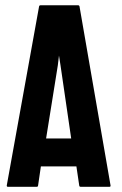

<svg xmlns="http://www.w3.org/2000/svg" viewBox="-20 -716 467 736"><path d="M5.9 -4.9 129.9 -691.9Q130.9 -695.8 134.8 -695.8H279.8Q283.7 -695.8 284.7 -691.9L403.8 -4.9Q404.3 0 399.9 0H289.1Q284.2 0 283.7 -4.9L272.9 -78.1H136.7L126 -4.9Q125.5 0 121.1 0H9.8Q5.9 0 5.9 -4.9ZM201.7 -465.8 156.7 -185.1H252.9L211.9 -465.8L206.1 -502.9Z"/></svg>

Font: Koulen
Style: Regular
Weight: 400
Designer: Danh Hong
Version: Version 8.000; ttfautohint (v1.8.3)